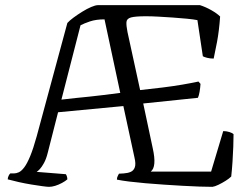

<svg xmlns="http://www.w3.org/2000/svg" viewBox="-20 -724 963 744"><path d="M170 0Q163 0 144.5 -2.5Q126 -5 101.5 -9Q77 -13 52.5 -18.5Q28 -24 10 -29Q10 -36 13.5 -43Q17 -50 20 -52H34Q43 -52 53 -56.5Q63 -61 74 -75.5Q85 -90 97 -119Q109 -148 122 -195L241 -635Q249 -644 264.5 -655.5Q280 -667 298.5 -678.5Q317 -690 333.5 -697Q350 -704 359 -704H755Q777 -697 799 -684.5Q821 -672 833 -660Q829 -604 821 -561.5Q813 -519 808 -497Q794 -497 782.5 -500Q771 -503 766 -506L745 -646Q730 -649 704.5 -651.5Q679 -654 650 -656Q621 -658 594 -659.5Q567 -661 546 -661Q505 -661 488 -656.5Q471 -652 470 -638.5Q469 -625 474 -600L523 -375Q570 -380 610.5 -385Q651 -390 686 -396Q721 -402 749 -408L757 -399Q756 -384 753.5 -369Q751 -354 747 -345L535 -323L572 -149Q580 -113 578 -90.5Q576 -68 564 -59H798L845 -216Q857 -216 868.5 -212.5Q880 -209 885 -204Q885 -184 884 -156Q883 -128 881 -97.5Q879 -67 876 -40Q868 -32 854.5 -23.5Q841 -15 826.5 -8Q812 -1 803 0Q783 0 753 -1Q723 -2 688 -4Q653 -6 615.5 -8.5Q578 -11 543.5 -14Q509 -17 480.5 -20.5Q452 -24 433 -28Q433 -36 436.5 -42.5Q440 -49 441 -51L459 -52Q475 -53 486.5 -58Q498 -63 502.5 -76Q507 -89 501 -114L458 -313L205 -289L165 -132Q159 -108 150.5 -92.5Q142 -77 134.5 -69Q127 -61 122 -58L235 -49Q237 -47 239 -41Q241 -35 241 -29Q233 -22 220 -15Q207 -8 194 -4Q181 0 170 0ZM218 -338Q251 -342 276.5 -344.5Q302 -347 326 -349.5Q350 -352 378.5 -355.5Q407 -359 446 -364L385 -649Q352 -649 328.5 -641Q305 -633 292 -626Z"/></svg>

Font: Texturina 12pt ExtraLight
Style: Regular
Weight: 250
Designer: Guillermo Torres Carreño
Foundry: Omnibus-Type
Version: Version 1.002